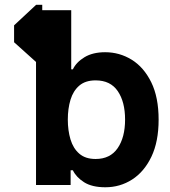

<svg xmlns="http://www.w3.org/2000/svg" viewBox="-20 -770 706 799"><path d="M130.4 -750H155.8V-727.5H276.4V-481.4H283.2Q297.4 -511.2 331.8 -532Q366.2 -552.7 417.5 -552.7Q477.5 -552.7 528.1 -521.5Q578.6 -490.2 609.4 -427.7Q640.1 -365.2 640.1 -272Q640.1 -180.7 610.1 -117.9Q580.1 -55.2 529.8 -22.9Q479.5 9.3 418.5 9.3Q362.8 9.3 329.8 -11.7Q296.9 -32.7 283.2 -61.5H273.9V0H129.9V-512.2L38.6 -594.2V-664.6ZM500.5 -272.5Q500.5 -346.2 470 -390.9Q439.5 -435.5 377.9 -435.5Q335.4 -435.5 310.1 -413.8Q284.7 -392.1 273.4 -355Q262.2 -317.9 262.2 -272.5Q262.2 -227.1 273.4 -189.7Q284.7 -152.3 310.1 -130.4Q335.4 -108.4 377.9 -108.4Q438.5 -108.4 469.5 -153.3Q500.5 -198.2 500.5 -272.5Z"/></svg>

Font: Inter-Bold
Style: Bold
Weight: 700
Designer: Rasmus Andersson
Foundry: rsms
Version: Version 4.000;git-a52131595